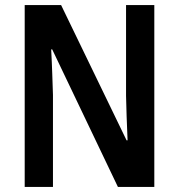

<svg xmlns="http://www.w3.org/2000/svg" viewBox="-20 -734 703 754"><path d="M586 0V-714H475V-358C476 -305 478 -255 481 -183H477L220 -714H77V0H188V-361C186 -414 185 -467 181 -540H185L443 0Z"/></svg>

Font: Noto Sans Tamil Condensed SemiBold
Style: Regular
Weight: 600
Width: 3
Designer: Jelle Bosma - Monotype Design Team
Foundry: Monotype Imaging Inc.
Version: Version 2.004